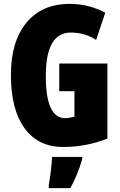

<svg xmlns="http://www.w3.org/2000/svg" viewBox="-20 -744 618 985"><path d="M284 -276H362V-146Q338 -138 314 -138Q215 -138 215 -354Q215 -577 343 -577Q416 -577 473 -539L520 -679Q486 -698 439 -711Q392 -724 337 -724Q195 -724 115.5 -627.5Q36 -531 36 -359Q36 -182 106 -86Q176 10 304 10Q422 10 531 -33V-418H284ZM247 61Q246 91 240.5 136Q235 181 230 207V221H341Q378 154 402 72V61Z"/></svg>

Font: Noto Sans Display Condensed Black
Style: Regular
Weight: 900
Width: 3
Designer: Monotype Design team
Foundry: Monotype Imaging Inc.
Version: 1.000